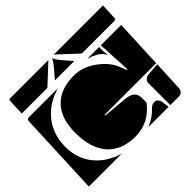

<svg xmlns="http://www.w3.org/2000/svg" viewBox="-141 -824 1008 1008"><g transform="rotate(-45 362.5 -320.0)"><path d="M0 -10 20 -475Q21 -490 35 -490H250Q161 -464 110.5 -399.5Q60 -335 60 -244Q60 -158 109.5 -96.5Q159 -35 245 -10ZM605 -10V-173Q605 -186 615 -195Q625 -204 639 -205L708 -210L700 -40Q699 -27 690.5 -18.5Q682 -10 670 -10ZM442 -10Q490 -28 527 -68Q540 -81 556 -81Q584 -81 588 -43L592 -10ZM149 -260Q149 -366 202.5 -422Q256 -478 357 -478Q421 -478 480 -435Q539 -392 559 -339L574 -302H579L569 -490H720L708 -218H325V-213L463 -200Q526 -194 526 -144V-108Q463 -24 361 -22Q258 -22 203.5 -83Q149 -144 149 -260ZM468 -490H556V-467Q556 -449 560 -433L556 -432Q554 -439 546 -448Q523 -474 468 -490ZM22 -530 26 -620Q26 -630 36 -630H320L212 -530ZM268 -530 286 -551Q335 -605 338 -621H342Q345 -605 394 -551L412 -530ZM360 -630H725L721 -540Q721 -530 711 -530H468Z"/></g></svg>

Font: PrimecolorCV1
Style: Medium
Weight: 500
Designer: gluk
Foundry: gluk
Version: Version 0.672